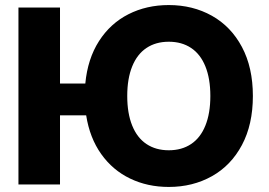

<svg xmlns="http://www.w3.org/2000/svg" viewBox="-20 -737 1075 767"><path d="M219.7 -403.3H320.8Q330.1 -502 375.5 -572.8Q420.9 -643.6 493.2 -680.2Q565.4 -716.8 654.3 -716.8Q750 -716.8 826.4 -674.1Q902.8 -631.3 946.5 -549.3Q990.2 -467.3 990.2 -353.5Q990.2 -239.7 946.5 -157.7Q902.8 -75.7 826.4 -33Q750 9.8 654.3 9.8Q569.3 9.8 499.8 -23.7Q430.2 -57.1 384.3 -121.6Q338.4 -186 324.2 -276.4H219.7V0H53.7V-707H219.7ZM654.3 -570.3Q602.5 -570.3 565.2 -545.4Q527.8 -520.5 508.1 -471.7Q488.3 -422.9 488.3 -353.5Q488.3 -284.2 508.1 -235.4Q527.8 -186.5 565.2 -161.6Q602.5 -136.7 654.3 -136.7Q706.1 -136.7 743.4 -161.6Q780.8 -186.5 800.5 -235.4Q820.3 -284.2 820.3 -353.5Q820.3 -422.9 800.5 -471.7Q780.8 -520.5 743.4 -545.4Q706.1 -570.3 654.3 -570.3Z"/></svg>

Font: Pretendard JP ExtraBold
Style: Regular
Weight: 800
Designer: Base glyphs from Inter by Rasmus Andersson; Hangeul glyphs from Noto Sans CJK(Source Han Sans) by Jang Soo-young and Kan
Foundry: Kil Hyung-jin
Version: Version 1.309